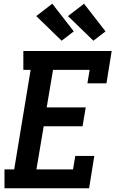

<svg xmlns="http://www.w3.org/2000/svg" viewBox="-20 -1008 640 1028"><path d="M4 0V-101H56L144 -634H105V-735H578L550 -562H448L460 -634H264L230 -433H439L422 -332H214L175 -101H371L383 -173H485L457 0ZM480 -790 344 -922 430 -988 545 -840ZM310 -790 174 -922 260 -988 375 -840Z"/></svg>

Font: Iosevka Slab Extended Oblique
Style: Bold
Weight: 700
Width: 7
Italic angle: -9°
Monospace: yes
Designer: Belleve Invis
Foundry: Belleve Invis
Version: Version 11.1.1; ttfautohint (v1.8.3)